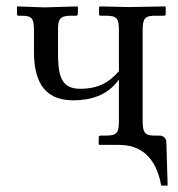

<svg xmlns="http://www.w3.org/2000/svg" viewBox="-20 -451 556 599"><path d="M425 -76V-354C425 -395 432 -402 466 -402H491C495 -402 497 -404 497 -407V-429L496 -431L383 -429L291 -431L289 -429V-407C289 -403 291 -402 294 -402H310C346 -402 351 -393 351 -354V-229C320 -193 285 -174 230 -174C169 -174 161 -218 161 -286V-360C161 -392 168 -402 202 -402H217C221 -402 223 -404 223 -408V-429L221 -431L119 -428L34 -431L33 -429V-407C33 -403 35 -402 38 -402H46C81 -402 86 -393 86 -355V-290C86 -212 108 -138 208 -138C261 -138 315 -152 351 -203V-76C351 -37 346 -28 310 -28H294C290 -28 288 -26 288 -22V-1L290 1H352C448 1 474 79 483 128H503L499 -7C499 -21 488 -28 478 -28H461C430 -28 425 -40 425 -76Z"/></svg>

Font: Libertinus Serif
Style: Regular
Weight: 400
Designer: Philipp H. Poll, Khaled Hosny
Foundry: Caleb Maclennan
Version: Version 7.050;RELEASE